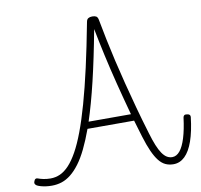

<svg xmlns="http://www.w3.org/2000/svg" viewBox="-136 -1566 1809 1728"><g transform="rotate(-10 768.0 -701.5)"><path d="M198 17Q170 17 145 13.5Q120 10 100 4.5Q80 -1 66 -8Q56 -13 49.5 -23Q43 -33 49 -48Q54 -64 63 -69Q72 -74 82 -70Q102 -62 132.5 -55.5Q163 -49 198 -49Q244 -49 285.5 -67.5Q327 -86 367 -128.5Q407 -171 446 -241Q485 -311 523.5 -413.5Q562 -516 601.5 -655.5Q641 -795 681.5 -975Q722 -1155 765 -1381Q769 -1403 783 -1411.5Q797 -1420 819 -1420Q842 -1420 855 -1412.5Q868 -1405 873 -1381Q890 -1290 910 -1192.5Q930 -1095 954 -991.5Q978 -888 1006.5 -776Q1035 -664 1067.5 -545Q1100 -426 1139 -297Q1159 -229 1178.5 -181.5Q1198 -134 1218.5 -104.5Q1239 -75 1261.5 -61.5Q1284 -48 1310 -48Q1349 -48 1380 -85.5Q1411 -123 1434 -197.5Q1457 -272 1471 -382Q1473 -395 1481.5 -401Q1490 -407 1507 -404Q1524 -402 1530.5 -394.5Q1537 -387 1536 -375Q1521 -245 1490.5 -158Q1460 -71 1414.5 -27Q1369 17 1310 17Q1270 17 1237.5 2Q1205 -13 1177.5 -47.5Q1150 -82 1124.5 -138.5Q1099 -195 1074 -277Q1062 -317 1050.5 -355.5Q1039 -394 1028 -431H602Q565 -330 528.5 -255Q492 -180 453 -128Q414 -76 373 -43.5Q332 -11 289 3Q246 17 198 17ZM623 -493H1010Q968 -647 932.5 -787Q897 -927 868.5 -1056.5Q840 -1186 817 -1305Q768 -1043 720 -842Q672 -641 623 -493Z"/></g></svg>

Font: Playwrite BE WAL Light
Style: Regular
Weight: 300
Version: Version 1.002